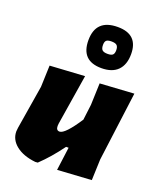

<svg xmlns="http://www.w3.org/2000/svg" viewBox="-140 -846 794 940"><g transform="rotate(20 257.0 -375.5)"><path d="M311 -755Q417 -755 417 -652Q417 -597 388 -567.5Q359 -538 303 -538Q197 -538 197 -645Q197 -755 311 -755ZM306 -678Q287 -678 279.5 -671.5Q272 -665 272 -648Q272 -629 280 -621.5Q288 -614 308 -614Q327 -614 334.5 -621Q342 -628 342 -645Q342 -663 334 -670.5Q326 -678 306 -678ZM242 -474 200 -212 199 -199Q199 -176 217 -176Q245 -176 307 -271L317 -352L321 -465L498 -476L451 -116L447 -7L270 4L286 -117H273Q222 -47 169 3L156 4Q92 -3 55 -32.5Q18 -62 18 -105L20 -125L57 -351L61 -463Z"/></g></svg>

Font: Alegreya Sans SC Black
Style: Italic
Weight: 900
Italic angle: -7°
Designer: Juan Pablo del Peral
Foundry: Huerta Tipografica
Version: Version 2.007